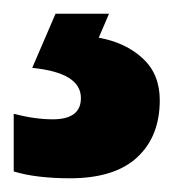

<svg xmlns="http://www.w3.org/2000/svg" viewBox="-38 -20 253 280"><path d="M195 126Q195 179 162 209.5Q129 240 64 240Q40 240 19 237.5Q-2 235 -18 230V146Q13 154 39 154Q80 154 80 123Q80 86 9 79L43 0H121L106 35Q145 42 170 65Q195 88 195 126Z"/></svg>

Font: Noto Sans Arabic Cond ExtBd
Style: Regular
Weight: 800
Width: 3
Designer: Monotype Design Team, Nadine Chahine, Nizar Qandah and Khaled Hosny
Foundry: Monotype Imaging Inc.
Version: Version 2.012; ttfautohint (v1.8.4.7-5d5b)